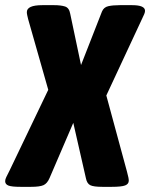

<svg xmlns="http://www.w3.org/2000/svg" viewBox="-59 -722 582 744"><path d="M21 2Q-14 2 -26.5 -3Q-39 -8 -39 -20Q-39 -27 -34.5 -36Q-30 -45 -22 -61L128 -374L50 -648Q48 -656 46.5 -663Q45 -670 45 -675Q45 -702 105 -702H151Q176 -702 192.5 -697Q209 -692 213 -669L255 -470L336 -677Q343 -694 360.5 -698Q378 -702 405 -702H453Q503 -702 503 -680Q503 -675 500 -667.5Q497 -660 491 -648L353 -352L433 -57Q437 -42 438.5 -34.5Q440 -27 440 -22Q440 -9 426 -3.5Q412 2 374 2H338Q303 2 290.5 -4.5Q278 -11 274 -31L225 -246L133 -32Q124 -11 109.5 -4.5Q95 2 61 2Z"/></svg>

Font: Asap Condensed Condensed ExtraBold
Style: Italic
Weight: 800
Width: 3
Italic angle: -6°
Designer: Pablo Cosgaya
Foundry: Omnibus-Type
Version: Version 3.001; ttfautohint (v1.8.4.7-5d5b)